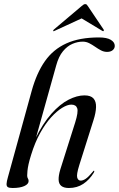

<svg xmlns="http://www.w3.org/2000/svg" viewBox="-20 -908 580 936"><path d="M132 -154Q150.5 -214 176 -259.8Q201.5 -305.5 229.2 -336Q257 -366.5 282.8 -382.2Q308.5 -398 327.5 -398Q350.5 -398 356.5 -380Q362.5 -362 346.5 -311L274 -82Q265 -51.5 265.8 -31.5Q266.5 -11.5 279 -1.5Q291.5 8.5 316 8.5Q355.5 8.5 385.8 -11.5Q416 -31.5 437.5 -66.5Q439.5 -70.5 439.8 -72.8Q440 -75 438.5 -75.5Q437 -76 435.8 -75Q434.5 -74 432 -70.5Q411.5 -45.5 398 -36.5Q384.5 -27.5 373.5 -27.5Q361 -27.5 356.5 -42Q352 -56.5 366.5 -103L436 -323Q447.5 -359 448.2 -386Q449 -413 435.8 -428Q422.5 -443 391.5 -443Q355.5 -443 314 -421.8Q272.5 -400.5 230.8 -353.8Q189 -307 151 -229L153 -228L254 -589Q266 -633 287 -658.2Q308 -683.5 333.2 -694.2Q358.5 -705 383.5 -705Q400 -705 414.8 -697.5Q429.5 -690 443.8 -680Q458 -670 472.2 -662.5Q486.5 -655 502 -655Q519.5 -655 529.5 -663.5Q539.5 -672 539.5 -684.5Q539.5 -702 520.2 -713.8Q501 -725.5 462.5 -725.5Q368 -725.5 303.8 -696.5Q239.5 -667.5 199 -609.8Q158.5 -552 134.5 -465L18.5 -44Q12.5 -23.5 12 -11.8Q11.5 0 18.2 4.2Q25 8.5 41.5 8.5Q77.5 8.5 98.5 -1Q119.5 -10.5 119.5 -25.5Q119.5 -32.5 116 -38Q112.5 -43.5 112.5 -52Q112.5 -61 113.8 -74.5Q115 -88 119.2 -107.5Q123.5 -127 132 -154ZM400 -828.5H361L478 -758Q482.5 -755 485 -756.5Q486 -757.5 486.2 -759.5Q486.5 -761.5 485.5 -763.5L408.5 -878Q405.5 -883 402.8 -885.5Q400 -888 395.5 -888Q391 -888 387.2 -885.5Q383.5 -883 377.5 -878L242 -763.5Q240 -761.5 239.5 -759.5Q239 -757.5 239.5 -756.5Q240.5 -755.5 242.5 -756Q244.5 -756.5 247 -758Z"/></svg>

Font: Fraunces 120pt
Style: Italic
Weight: 400
Italic angle: -16°
Version: Version 1.000;[b76b70a41]